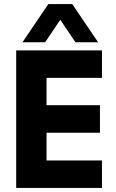

<svg xmlns="http://www.w3.org/2000/svg" viewBox="-20 -929 574 949"><path d="M60 0V-680H484V-544H210V-409H474V-273H210V-136H484V0ZM91 -720 219 -909H337L465 -720H353L258 -861H298L203 -720Z"/></svg>

Font: Teachers
Style: Regular
Weight: 400
Designer: Alfredo Marco Pradil, Chank Diesel
Version: Version 1.001